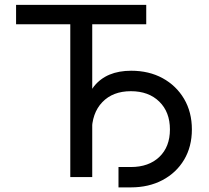

<svg xmlns="http://www.w3.org/2000/svg" viewBox="-20 -748 881 811"><path d="M47.9 -645.5V-727.5H597.7V-645.5H369.6V0H276.9V-645.5ZM480.5 43.5V-42.5H532.7Q608.4 -42.5 653.1 -85.2Q697.8 -127.9 697.8 -201.2Q697.8 -274.9 652.8 -318.8Q607.9 -362.8 532.7 -362.8Q456.5 -362.8 412.1 -316.4Q367.7 -270 367.7 -189.9H324.2Q324.2 -317.4 377 -383.3Q429.7 -449.2 534.2 -449.2Q609.4 -449.2 667 -417.7Q724.6 -386.2 757.6 -330.3Q790.5 -274.4 790.5 -201.2Q790.5 -128.4 757.6 -73.2Q724.6 -18.1 666.5 12.7Q608.4 43.5 532.7 43.5Z"/></svg>

Font: Inter-Regular
Style: Regular
Weight: 400
Designer: Rasmus Andersson
Foundry: rsms
Version: Version 4.000;git-a52131595